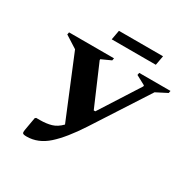

<svg xmlns="http://www.w3.org/2000/svg" viewBox="-183 -981 1131 1154"><g transform="rotate(30 382.5 -404.0)"><path d="M441 -226Q365 -109 298.5 -49.5Q232 10 153 10Q130 10 125.5 4Q121 -2 124 -19L140 -110L147 -116H173Q217 -116 251.5 -126Q286 -136 317 -168L143 -590L58 -644L61 -660H373L370 -644L304 -614V-607L424 -328H435L610 -602V-609L545 -644L548 -660H765L762 -644L686 -605ZM304 -752 316 -818H622L610 -752Z"/></g></svg>

Font: Spectral ExtraBold
Style: Italic
Weight: 800
Italic angle: -10°
Designer: Jean-Baptiste Levee
Foundry: Production Type
Version: Version 2.001